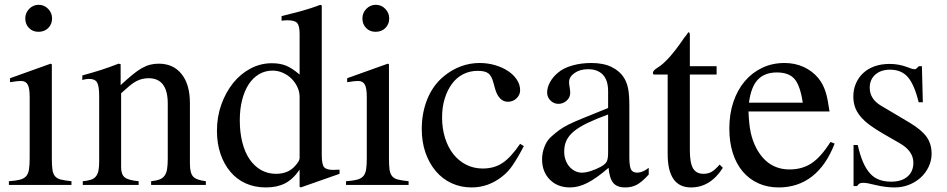

<svg xmlns="http://www.w3.org/2000/svg" viewBox="-20 -782 4006 812"><path d="M199.2 -509.8V-113.3Q199.2 -83 201.7 -64.9Q204.1 -46.9 212.9 -36.6Q221.7 -26.4 237.8 -22.5Q253.9 -18.6 282.2 -15.6V0H17.6V-15.6Q46.9 -17.6 64 -22Q81.1 -26.4 90.3 -36.6Q99.6 -46.9 102.5 -64.9Q105.5 -83 105.5 -113.3V-372.1Q105.5 -409.2 97.2 -424.3Q88.9 -439.5 69.3 -439.5Q61.5 -439.5 51.3 -438.5Q41 -437.5 30.3 -435.5L22.5 -434.6V-451.2L194.3 -512.7ZM143.6 -761.7Q167 -761.7 183.6 -744.6Q200.2 -727.5 200.2 -704.1Q200.2 -679.7 184.1 -663.6Q168 -647.5 142.6 -647.5Q118.2 -647.5 102.5 -663.6Q86.9 -679.7 86.9 -704.1Q86.9 -727.5 103.5 -744.6Q120.1 -761.7 143.6 -761.7Z M328.1 -462.9Q374 -475.6 407.7 -486.3Q441.4 -497.1 481.4 -512.7L490.2 -510.7V-421.9Q518.6 -448.2 540 -465.8Q561.5 -483.4 579.6 -493.7Q597.7 -503.9 614.7 -508.3Q631.8 -512.7 651.4 -512.7Q712.9 -512.7 748 -468.8Q783.2 -424.8 783.2 -345.7V-89.8Q783.2 -49.8 796.9 -35.2Q810.5 -20.5 850.6 -15.6V0H619.1V-15.6Q639.6 -17.6 653.3 -22.5Q667 -27.3 675.3 -38.1Q683.6 -48.8 686.5 -66.4Q689.5 -84 689.5 -110.4V-343.8Q689.5 -451.2 608.4 -451.2Q594.7 -451.2 582 -448.2Q569.3 -445.3 556.2 -438.5Q543 -431.6 527.8 -418.9Q512.7 -406.2 492.2 -387.7V-74.2Q492.2 -43.9 507.8 -31.7Q523.4 -19.5 566.4 -15.6V0H330.1V-15.6Q351.6 -17.6 364.7 -22Q377.9 -26.4 385.7 -36.1Q393.6 -45.9 396.5 -61Q399.4 -76.2 399.4 -99.6V-377Q399.4 -418 390.6 -433.1Q381.8 -448.2 358.4 -448.2Q340.8 -448.2 328.1 -443.4Z M1247.1 7.8V-64.5Q1218.8 -23.4 1185.1 -6.3Q1151.4 10.7 1104.5 10.7Q1057.6 10.7 1019.5 -6.3Q981.4 -23.4 954.6 -55.2Q927.7 -86.9 912.6 -130.9Q897.5 -174.8 897.5 -228.5Q897.5 -288.1 916 -339.8Q934.6 -391.6 965.8 -430.7Q997.1 -469.7 1039.6 -492.2Q1082 -514.6 1129.9 -514.6Q1164.1 -514.6 1189.5 -504.4Q1214.8 -494.1 1247.1 -466.8V-638.7Q1247.1 -672.9 1236.8 -684.6Q1226.6 -696.3 1195.3 -696.3Q1188.5 -696.3 1183.1 -695.8Q1177.7 -695.3 1170.9 -694.3V-713.9Q1197.3 -720.7 1218.8 -726.1Q1240.2 -731.4 1259.3 -736.8Q1278.3 -742.2 1296.4 -748Q1314.5 -753.9 1335 -761.7L1340.8 -758.8V-127Q1340.8 -87.9 1350.1 -75.7Q1359.4 -63.5 1389.6 -63.5Q1394.5 -63.5 1401.9 -64Q1409.2 -64.5 1416 -64.5V-46.9L1252 10.7ZM1247.1 -372.1Q1247.1 -393.6 1237.8 -413.6Q1228.5 -433.6 1212.9 -449.2Q1197.3 -464.8 1176.3 -474.1Q1155.3 -483.4 1132.8 -483.4Q1101.6 -483.4 1075.7 -468.3Q1049.8 -453.1 1031.7 -425.3Q1013.7 -397.5 1003.9 -358.9Q994.1 -320.3 994.1 -273.4Q994.1 -221.7 1004.9 -179.7Q1015.6 -137.7 1035.6 -108.4Q1055.7 -79.1 1084 -63Q1112.3 -46.9 1147.5 -46.9Q1200.2 -46.9 1229.5 -82Q1247.1 -101.6 1247.1 -113.3Z M1625 -509.8V-113.3Q1625 -83 1627.4 -64.9Q1629.9 -46.9 1638.7 -36.6Q1647.5 -26.4 1663.6 -22.5Q1679.7 -18.6 1708 -15.6V0H1443.4V-15.6Q1472.7 -17.6 1489.7 -22Q1506.8 -26.4 1516.1 -36.6Q1525.4 -46.9 1528.3 -64.9Q1531.2 -83 1531.2 -113.3V-372.1Q1531.2 -409.2 1522.9 -424.3Q1514.6 -439.5 1495.1 -439.5Q1487.3 -439.5 1477.1 -438.5Q1466.8 -437.5 1456.1 -435.5L1448.2 -434.6V-451.2L1620.1 -512.7ZM1569.3 -761.7Q1592.8 -761.7 1609.4 -744.6Q1626 -727.5 1626 -704.1Q1626 -679.7 1609.9 -663.6Q1593.8 -647.5 1568.4 -647.5Q1543.9 -647.5 1528.3 -663.6Q1512.7 -679.7 1512.7 -704.1Q1512.7 -727.5 1529.3 -744.6Q1545.9 -761.7 1569.3 -761.7Z M2195.3 -164.1Q2181.6 -137.7 2170.4 -118.7Q2159.2 -99.6 2148.9 -84.5Q2138.7 -69.3 2127.9 -57.6Q2117.2 -45.9 2104.5 -36.1Q2045.9 10.7 1974.6 10.7Q1928.7 10.7 1889.6 -7.3Q1850.6 -25.4 1822.8 -58.6Q1794.9 -91.8 1779.3 -136.7Q1763.7 -181.6 1763.7 -236.3Q1763.7 -305.7 1787.6 -363.8Q1811.5 -421.9 1856.4 -459Q1890.6 -487.3 1929.2 -501.5Q1967.8 -515.6 2007.8 -515.6Q2043 -515.6 2074.2 -506.3Q2105.5 -497.1 2128.9 -481.4Q2152.3 -465.8 2166 -444.8Q2179.7 -423.8 2179.7 -400.4Q2179.7 -380.9 2164.6 -366.2Q2149.4 -351.6 2127.9 -351.6Q2108.4 -351.6 2094.7 -366.2Q2081.1 -380.9 2074.2 -405.3L2067.4 -429.7Q2059.6 -460.9 2045.4 -471.7Q2031.2 -482.4 2001 -482.4Q1966.8 -482.4 1939 -468.3Q1911.1 -454.1 1891.6 -427.7Q1872.1 -401.4 1860.8 -365.2Q1849.6 -329.1 1849.6 -285.2Q1849.6 -238.3 1862.3 -198.2Q1875 -158.2 1897.5 -129.9Q1919.9 -101.6 1951.7 -85.4Q1983.4 -69.3 2021.5 -69.3Q2069.3 -69.3 2104.5 -92.3Q2139.6 -115.2 2179.7 -173.8Z M2641.6 -117.2Q2641.6 -80.1 2648.4 -65.9Q2655.3 -51.8 2674.8 -51.8Q2697.3 -51.8 2723.6 -72.3V-43.9Q2695.3 -12.7 2673.8 -1Q2652.3 10.7 2624 10.7Q2589.8 10.7 2573.7 -8.3Q2557.6 -27.3 2553.7 -72.3Q2502.9 -28.3 2464.8 -8.8Q2426.8 10.7 2390.6 10.7Q2337.9 10.7 2305.2 -22.5Q2272.5 -55.7 2272.5 -108.4Q2272.5 -134.8 2282.7 -161.6Q2293 -188.5 2312.5 -205.1Q2330.1 -220.7 2345.2 -231.9Q2360.4 -243.2 2384.8 -255.4Q2409.2 -267.6 2448.2 -283.2Q2487.3 -298.8 2551.8 -325.2V-396.5Q2551.8 -442.4 2529.8 -465.8Q2507.8 -489.3 2466.8 -489.3Q2432.6 -489.3 2409.7 -473.1Q2386.7 -457 2386.7 -434.6Q2386.7 -425.8 2389.2 -412.1Q2391.6 -398.4 2391.6 -389.6Q2391.6 -370.1 2376.5 -356.4Q2361.3 -342.8 2341.8 -342.8Q2322.3 -342.8 2308.1 -356.9Q2293.9 -371.1 2293.9 -390.6Q2293.9 -412.1 2306.2 -434.6Q2318.4 -457 2339.8 -474.6Q2362.3 -494.1 2399.9 -504.9Q2437.5 -515.6 2481.4 -515.6Q2532.2 -515.6 2566.9 -498.5Q2601.6 -481.4 2620.1 -451.2Q2631.8 -431.6 2636.7 -405.8Q2641.6 -379.9 2641.6 -335.9ZM2551.8 -297.9Q2501 -279.3 2465.3 -262.2Q2429.7 -245.1 2407.7 -227.1Q2385.7 -209 2376 -188.5Q2366.2 -168 2366.2 -143.6V-138.7Q2366.2 -121.1 2372.1 -105Q2377.9 -88.9 2388.2 -77.1Q2398.4 -65.4 2412.1 -58.6Q2425.8 -51.8 2440.4 -51.8Q2458 -51.8 2480 -59.1Q2502 -66.4 2521.5 -77.1Q2541 -87.9 2546.4 -99.6Q2551.8 -111.3 2551.8 -136.7Z M3010.7 -466.8H2897.5V-146.5Q2897.5 -92.8 2911.1 -69.8Q2924.8 -46.9 2955.1 -46.9Q2974.6 -46.9 2989.3 -55.2Q3003.9 -63.5 3023.4 -85.9L3037.1 -72.3Q2984.4 10.7 2902.3 10.7Q2803.7 10.7 2803.7 -130.9V-466.8H2745.1Q2741.2 -467.8 2741.2 -473.6Q2741.2 -483.4 2759.8 -495.1Q2803.7 -520.5 2868.2 -614.3Q2873 -622.1 2879.4 -629.4Q2885.7 -636.7 2890.6 -645.5Q2894.5 -645.5 2896 -642.6Q2897.5 -639.6 2897.5 -630.9V-502H3010.7Z M3509.8 -174.8Q3474.6 -83 3414.6 -36.1Q3354.5 10.7 3273.4 10.7Q3225.6 10.7 3187 -6.8Q3148.4 -24.4 3121.1 -56.6Q3093.8 -88.9 3079.1 -134.8Q3064.5 -180.7 3064.5 -238.3Q3064.5 -299.8 3081.5 -350.6Q3098.6 -401.4 3129.4 -438Q3160.2 -474.6 3203.1 -495.1Q3246.1 -515.6 3297.9 -515.6Q3341.8 -515.6 3378.4 -499Q3415 -482.4 3440.4 -452.1Q3451.2 -438.5 3458.5 -424.8Q3465.8 -411.1 3471.2 -394.5Q3476.6 -377.9 3480.5 -357.4Q3484.4 -336.9 3488.3 -310.5H3145.5Q3147.5 -256.8 3154.8 -222.2Q3162.1 -187.5 3178.7 -155.3Q3226.6 -65.4 3319.3 -65.4Q3373 -65.4 3412.6 -91.8Q3452.1 -118.2 3492.2 -181.6ZM3375 -347.7Q3364.3 -419.9 3340.3 -447.8Q3316.4 -475.6 3265.6 -475.6Q3213.9 -475.6 3185.1 -445.3Q3156.2 -415 3147.5 -347.7Z M3865.2 -349.6Q3846.7 -424.8 3819.3 -456.1Q3792 -487.3 3744.1 -487.3Q3705.1 -487.3 3681.6 -466.3Q3658.2 -445.3 3658.2 -411.1Q3658.2 -363.3 3706.1 -335L3826.2 -263.7Q3877 -233.4 3898.4 -203.6Q3919.9 -173.8 3919.9 -131.8Q3919.9 -102.5 3907.2 -76.2Q3894.5 -49.8 3873.5 -30.8Q3852.5 -11.7 3824.2 -0.5Q3795.9 10.7 3763.7 10.7Q3746.1 10.7 3725.6 8.3Q3705.1 5.9 3680.7 0Q3661.1 -4.9 3650.4 -6.8Q3639.6 -8.8 3629.9 -8.8Q3620.1 -8.8 3615.2 -5.9Q3610.4 -2.9 3604.5 4.9H3589.8V-168.9H3607.4Q3617.2 -126 3629.9 -96.7Q3642.6 -67.4 3659.2 -48.8Q3675.8 -30.3 3698.2 -22Q3720.7 -13.7 3749 -13.7Q3793 -13.7 3817.9 -35.2Q3842.8 -56.6 3842.8 -93.8Q3842.8 -143.6 3784.2 -176.8L3719.7 -213.9Q3683.6 -234.4 3658.7 -252.9Q3633.8 -271.5 3618.2 -290.5Q3602.5 -309.6 3595.7 -330.1Q3588.9 -350.6 3588.9 -374Q3588.9 -404.3 3600.1 -429.7Q3611.3 -455.1 3631.3 -473.6Q3651.4 -492.2 3679.7 -502Q3708 -511.7 3742.2 -511.7Q3781.2 -511.7 3817.4 -498Q3837.9 -489.3 3848.6 -489.3Q3852.5 -489.3 3854.5 -491.2Q3856.4 -493.2 3864.3 -500L3865.2 -502H3878.9L3882.8 -349.6Z"/></svg>

Font: Jomolhari
Style: Regular
Weight: 400
Designer: Christopher J. Fynn
Foundry: Christopher  J.  Fynn (Karma Drubgy¸ Tenzin).
Version: Version alpha 0.003c 2006